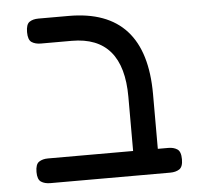

<svg xmlns="http://www.w3.org/2000/svg" viewBox="-46 -630 729 689"><g transform="rotate(-5 318.0 -286.0)"><path d="M108 10Q88 10 75 1.5Q62 -7 62 -34Q62 -62 75 -70.5Q88 -79 107 -79H414V-274Q414 -492 229 -492H118Q98 -492 85 -500.5Q72 -509 72 -537Q72 -565 84.5 -573.5Q97 -582 117 -582H226Q503 -582 503 -276V-79H541Q560 -79 573 -70.5Q586 -62 586 -34Q586 -7 573 1.5Q560 10 540 10Z"/></g></svg>

Font: Fredoka
Style: Regular
Weight: 400
Designer: Ben Nathan
Foundry: Milena B. Brandão, Ben Nathan
Version: Version 2.001